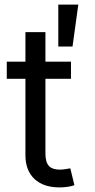

<svg xmlns="http://www.w3.org/2000/svg" viewBox="-20 -817 416 844"><path d="M292 -545.9V-470.7H9.8V-545.9ZM91.8 -675.8H179.7V-141.6Q179.7 -105 194.6 -88.1Q209.5 -71.3 244.1 -71.3Q252.4 -71.3 265.4 -73.2Q278.3 -75.2 289.1 -77.1L307.1 -2.9Q293.5 2 276.1 4.4Q258.8 6.8 241.7 6.8Q170.9 6.8 131.3 -30.5Q91.8 -67.9 91.8 -134.8ZM236.3 -612.3V-796.9H324.2L298.8 -612.3Z"/></svg>

Font: Atlassian Sans
Style: Regular
Weight: 400
Designer: Rasmus Andersson
Foundry: Modifications by Atlassian Pty Ltd, manufactured by rsms
Version: Version 4.001;git-9221beed3